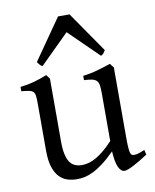

<svg xmlns="http://www.w3.org/2000/svg" viewBox="-83 -782 696 860"><g transform="rotate(-10 265.0 -351.5)"><path d="M522 -40Q503.9 -28.3 487.3 -18.3Q470.7 -8.3 456.5 -1Q442.4 6.3 431.6 10.5Q420.9 14.6 415 14.6Q397.9 14.6 387.2 -8.1Q376.5 -30.8 373.5 -81.1Q343.3 -50.8 318.1 -32Q293 -13.2 271.7 -2.9Q250.5 7.3 232.7 11Q214.8 14.6 199.2 14.6Q176.3 14.6 155.3 8.3Q134.3 2 118.2 -14.9Q102.1 -31.7 92.5 -61Q83 -90.3 83 -136.2V-347.2Q83 -370.6 81.5 -383.5Q80.1 -396.5 74 -403.1Q67.9 -409.7 55.2 -412.1Q42.5 -414.6 20 -417V-436.5Q37.6 -438.5 53 -441.4Q68.4 -444.3 82.8 -448.2Q97.2 -452.1 111.8 -457.3Q126.5 -462.4 142.6 -468.8L156.2 -449.7V-163.1Q156.2 -128.9 161.4 -106Q166.5 -83 176 -69.3Q185.5 -55.7 199.5 -49.8Q213.4 -43.9 231 -43.9Q246.6 -43.9 262.9 -48.6Q279.3 -53.2 296.6 -63.2Q314 -73.2 333 -89.1Q352.1 -105 373.5 -127.9V-347.2Q373.5 -369.1 371.3 -382.3Q369.1 -395.5 361.8 -402.8Q354.5 -410.2 341.1 -413.1Q327.6 -416 305.2 -417V-436.5Q340.3 -440.9 372.6 -450.2Q404.8 -459.5 432.1 -468.8L446.8 -449.7V-124Q446.8 -93.8 449 -74.7Q451.2 -55.7 458 -50.8Q463.9 -46.9 478 -49.1Q492.2 -51.3 517.1 -62ZM420.4 -533.2Q414.6 -523.9 411.1 -519.5Q407.7 -515.1 399.4 -511.2L265.6 -642.1L133.3 -511.2Q129.4 -513.2 126.7 -515.1Q124 -517.1 121.8 -519.5Q119.6 -522 117.2 -525.4Q114.7 -528.8 111.3 -533.2L240.2 -718.3H292.5Z"/></g></svg>

Font: Gentium Unicode
Style: Regular
Weight: 400
Version: Version 1.009